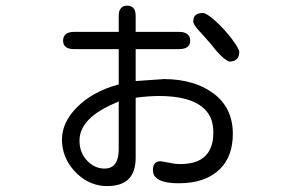

<svg xmlns="http://www.w3.org/2000/svg" viewBox="-20 -583 1040 664"><path d="M536.1 -25.4Q508.8 -25.4 508.8 4.9Q508.8 21.5 518.6 30.3Q538.1 50.8 598.6 50.8Q691.4 50.8 741.2 1Q785.2 -43 785.2 -120.1Q785.2 -209 719.7 -258.8Q654.3 -308.6 547.9 -309.6L449.2 -302.7V-413.1H599.6Q621.1 -413.1 630.9 -422.9Q637.7 -429.7 637.7 -442.9Q637.7 -456.1 629.9 -462.9Q621.1 -472.7 599.6 -472.7H449.2V-527.3Q449.2 -555.7 431.6 -561.5Q426.8 -563.5 419.9 -563.5Q406.2 -563.5 399.4 -555.7Q390.6 -547.9 390.6 -527.3V-472.7H236.3Q207 -472.7 200.2 -454.1Q198.2 -449.2 198.2 -442.4Q198.2 -429.7 205.1 -422.9Q214.8 -413.1 236.3 -413.1H390.6V-291L386.7 -290Q299.8 -265.6 247.1 -212.9Q194.3 -160.2 194.3 -100.6Q194.3 -42 233.4 3.9Q250 23.4 272.5 38.1Q308.6 60.5 350.6 60.5Q400.4 60.5 424.8 36.1Q449.2 11.7 449.2 -38.1V-245.1Q495.1 -251 529.3 -251Q679.7 -251 710.9 -169.9Q717.8 -149.4 717.8 -124Q717.8 -71.3 689.9 -43.5Q662.1 -15.6 602.5 -15.6Q602.5 -15.6 585 -16.6ZM681.6 -538.1Q654.3 -538.1 649.4 -518.6Q648.4 -514.6 648.4 -509.8Q648.4 -496.1 674.8 -469.7Q706.1 -434.6 709 -431.2Q711.9 -427.7 716.8 -421.4Q721.7 -415 726.6 -409.2Q748 -384.8 761.7 -376Q769.5 -370.1 772.5 -370.1Q802.7 -370.1 806.6 -394.5Q807.6 -398.4 807.6 -402.3Q807.6 -406.2 804.7 -412.1Q798.8 -425.8 781.2 -449.2Q755.9 -482.4 725.1 -510.3Q694.3 -538.1 681.6 -538.1ZM254.9 -96.7Q254.9 -175.8 382.8 -228.5L390.6 -232.4V-68.4Q390.6 -28.3 374 -11.7Q362.3 0 341.8 0Q308.6 0 283.2 -25.4Q254.9 -53.7 254.9 -96.7Z"/></svg>

Font: FakePearl
Style: Light
Weight: 350
Version: Version 1.2